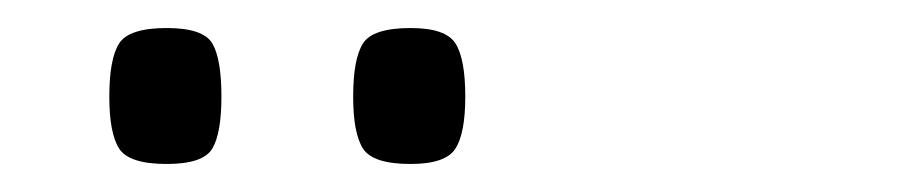

<svg xmlns="http://www.w3.org/2000/svg" viewBox="-20 -700 640 137"><path d="M273 -583Q246 -583 239 -594Q232 -605 232 -631Q232 -658 239 -669Q246 -680 273 -680Q298 -680 305 -669Q312 -658 312 -631Q312 -605 305 -594Q298 -583 273 -583ZM99 -583Q72 -583 65 -594Q58 -605 58 -631Q58 -658 65 -669Q72 -680 99 -680Q125 -680 131.5 -669Q138 -658 138 -631Q138 -605 131.5 -594Q125 -583 99 -583Z"/></svg>

Font: Changa ExtraLight ExtraLight
Style: Regular
Weight: 250
Version: Version 3.002; ttfautohint (v1.8.2)